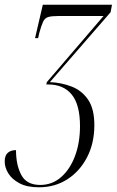

<svg xmlns="http://www.w3.org/2000/svg" viewBox="-67 -556 496 816"><path d="M98 240Q48 240 16 223Q-16 206 -31.5 181Q-47 156 -47 130Q-47 105 -34 93.5Q-21 82 1 82Q1 145 23.5 187.5Q46 230 104 230Q155 230 193 196.5Q231 163 252 106.5Q273 50 273 -20Q273 -111 238 -154Q203 -197 138 -197H130L132 -207L373 -488H182Q154 -488 139 -484Q124 -480 116.5 -464.5Q109 -449 100 -416L95 -394H82L115 -536H409L403 -504L145 -207Q193 -205 236.5 -188.5Q280 -172 307 -133Q334 -94 334 -24Q334 52 303.5 111.5Q273 171 220 205.5Q167 240 98 240Z"/></svg>

Font: Noto Serif Display ExtraCondensed Light
Style: Italic
Weight: 300
Width: 2
Italic angle: -12°
Designer: Monotype Design Team
Foundry: Monotype Imaging Inc.
Version: Version 2.009